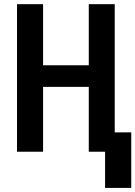

<svg xmlns="http://www.w3.org/2000/svg" viewBox="-20 -731 652 925"><path d="M532.7 0V-710.9H407.7V-416.5H187.5V-710.9H62V0H187.5V-312.5H407.7V0ZM612.3 174.3V-93.3H486.3V174.3Z"/></svg>

Font: Roboto Mono SemiBold
Style: Regular
Weight: 600
Monospace: yes
Designer: Google
Version: Version 3.000